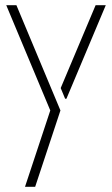

<svg xmlns="http://www.w3.org/2000/svg" viewBox="-20 -535 430 737"><path d="M76 182 173 -111 4 -515H43L212 -111L115 182ZM230 -156 213 -197 347 -515H386L235 -156Z"/></svg>

Font: Stick No Bills ExtraLight
Style: Regular
Weight: 200
Designer: Kosala Senevirathne, Siva Puranthara, Lasantha Premarathna, Tharique Azeez
Foundry: mooniak
Version: Version 2.000